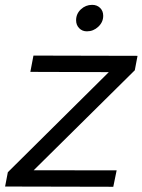

<svg xmlns="http://www.w3.org/2000/svg" viewBox="-22 -750 572 772"><path d="M112.5 -526.5 531 -525.5 520 -467.5 113.5 -65.5 447 -65 433.5 1 -1.5 0 9.5 -57.5 415.5 -460 100 -461ZM348.5 -730.5Q368 -730.5 380.5 -718.2Q393 -706 393 -686.5Q393 -661 373.2 -642.5Q353.5 -624 327.5 -624Q308.5 -624 296.2 -636.8Q284 -649.5 284 -668.5Q284 -694.5 303.2 -712.5Q322.5 -730.5 348.5 -730.5Z"/></svg>

Font: Argentum Sans Light
Style: Italic
Weight: 300
Italic angle: -11.3°
Designer: Julieta Ulanovsky (font), Owen Earl (portions from Jones font), Cristiano Sobral (main changes and remaster)
Foundry: Julieta Ulanovsky (font), Owen Earl (portions from Jones font), Cristiano Sobral (main changes and remaster)
Version: Version 3.127